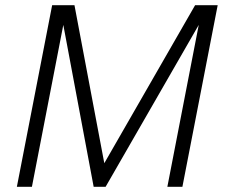

<svg xmlns="http://www.w3.org/2000/svg" viewBox="-20 -720 866 740"><path d="M45 0H103L224 -624L341 0H387L746 -624L625 0H683L819 -700H732L382 -91L267 -700H181Z"/></svg>

Font: Uncut Sans Light Italic
Style: Regular
Weight: 300
Italic angle: -11°
Designer: Kasper Nordkvist
Foundry: UNCUT.wtf
Version: Version 1.304;Glyphs 3.2 (3246)